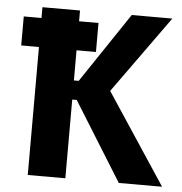

<svg xmlns="http://www.w3.org/2000/svg" viewBox="-51 -749 758 798"><g transform="rotate(5 328.0 -350.0)"><path d="M20 -534H331.8V-655H20ZM94 0H250.8V-328.4H269.6L473.8 0H654.4L404.8 -378L636 -700H466.6L270.8 -408.2H250.8V-700H94Z"/></g></svg>

Font: Fixel Variable
Style: Regular
Weight: 100
Width: 3
Designer: AlfaBravo + MacPaw
Foundry: Kyrylo Tkachov, Marchela Mozhyna, Serhii Makarenko, Maria Weinstein, Zakhar Kryvoshyya
Version: Version 1.211